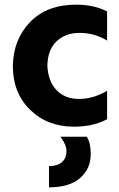

<svg xmlns="http://www.w3.org/2000/svg" viewBox="-20 -535 509 823"><path d="M439 -24Q380 8 297 8Q183 8 109 -64.5Q35 -137 35 -252Q37 -366 109 -440.5Q181 -515 306 -515Q383 -515 439 -486V-361Q386 -394 321 -394Q260 -394 222 -357.5Q184 -321 183 -252Q187 -185 223 -148Q259 -111 318 -111Q381 -111 439 -146ZM369 125Q369 188 323.5 228Q278 268 190 268V177Q226 177 245.5 160Q265 143 265 113Q265 85 239 51H352Q369 78 369 125Z"/></svg>

Font: Hind Guntur
Style: Bold
Weight: 700
Designer: Manushi Parikh, Hitesh Malaviya
Foundry: Indian Type Foundry
Version: Version 1.002;PS 1.0;hotconv 1.0.86;makeotf.lib2.5.63406; tt